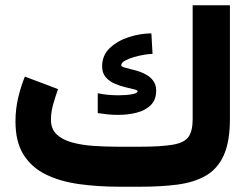

<svg xmlns="http://www.w3.org/2000/svg" viewBox="-20 -707 956 727"><path d="M432.1 -151.4H504.4Q590.8 -151.4 635 -159.2Q679.2 -167 694.3 -189.5Q709.5 -211.9 709.5 -255.4V-687H850.6V-256.8Q850.6 -170.9 827.4 -119.4Q804.2 -67.9 760 -42.2Q715.8 -16.6 653.6 -8.3Q591.3 0 512.7 0H432.1Q350.1 0 278.8 -10Q207.5 -20 153.6 -46.4Q99.6 -72.8 69.1 -121.3Q38.6 -169.9 38.6 -247.1Q38.6 -293.5 48.8 -336.9Q59.1 -380.4 74.2 -417L199.7 -369.6Q191.4 -346.2 182.1 -314.7Q172.9 -283.2 172.9 -254.4Q172.9 -219.2 194.1 -198.7Q215.3 -178.2 251.7 -168Q288.1 -157.7 334.7 -154.5Q381.3 -151.4 432.1 -151.4ZM350.1 -354Q367.2 -350.1 388.2 -348.1Q409.2 -346.2 429.2 -346.2Q458.5 -346.2 479.7 -350.1Q501 -354 501 -361.8Q501 -365.7 487.5 -368.9Q474.1 -372.1 453.9 -377Q433.6 -381.8 413.6 -390.6Q393.6 -399.4 380.1 -415Q366.7 -430.7 366.7 -455.6Q366.7 -498 396.2 -525.6Q425.8 -553.2 469 -566.9Q512.2 -580.6 553.2 -580.6L557.6 -502.9Q545.9 -502.9 526.4 -499.8Q506.8 -496.6 486.8 -490.7Q466.8 -484.9 452.9 -477.1Q439 -469.2 439 -460Q439 -454.1 456.5 -450Q474.1 -445.8 498.3 -439Q522.5 -432.1 542 -418.9Q555.2 -409.7 563.2 -396.5Q571.3 -383.3 571.3 -363.8Q571.3 -328.6 550.5 -308.6Q529.8 -288.6 497.1 -280.3Q464.4 -272 427.2 -272Q407.7 -272 387.9 -273.9Q368.2 -275.9 350.1 -278.8Z"/></svg>

Font: Vazirmatn FD NL Black
Style: Regular
Weight: 900
Designer: Saber Rastikerdar
Foundry: Saber Rastikerdar
Version: Version 33.003